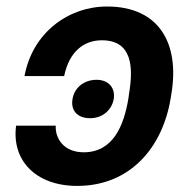

<svg xmlns="http://www.w3.org/2000/svg" viewBox="-20 -573 603 602"><path d="M154.8 -179H30.5C16 -71.4 90.9 9.9 222.3 9.9C387.4 9.9 489.3 -109.7 514.9 -263.5L517.4 -279.1C543.3 -433.6 481.5 -552.6 315.7 -552.6C195 -552.6 82 -471.2 56.8 -334.5H181.1C197.4 -412.6 244 -446.7 299.4 -446.7C395.2 -446.7 398.4 -361.5 384.6 -279.1L382.5 -263.5C368.6 -181.8 336.3 -95.5 242.2 -95.5C179 -95.5 152.3 -140.6 154.8 -179ZM207.4 -262.4C201.3 -228 221.2 -202.4 262.4 -202.4C301.8 -202.4 330.3 -228 336.6 -262.4C342 -295.8 322.1 -322.8 282.7 -322.8C241.8 -322.8 212.4 -296.2 207.4 -262.4Z"/></svg>

Font: Margiela Sans Semi Bold
Style: Italic
Weight: 600
Italic angle: -9.39999°
Designer: Stefan Endress, Andreas Faust
Version: Version 1.100;FEAKit 1.0